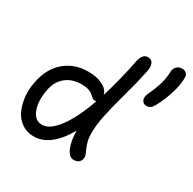

<svg xmlns="http://www.w3.org/2000/svg" viewBox="-176 -973 1177 1173"><g transform="rotate(30 412.5 -386.5)"><path d="M707 -486.8Q684.6 -486.8 675 -505.9Q665.5 -524.9 678.2 -554.2Q731 -663.6 731 -744.1Q731.9 -764.6 746.8 -779.3Q761.7 -793.9 783.2 -793.9Q800.8 -793.9 812.5 -783.9Q824.2 -773.9 825.2 -758.8Q825.7 -704.6 805.7 -640.4Q785.6 -576.2 754.9 -520Q737.3 -486.8 707 -486.8ZM203.1 19Q156.7 19 120.6 -4.9Q84.5 -28.8 64.9 -69.1Q45.4 -109.4 38.8 -162.1Q32.2 -214.8 44.9 -272.9Q65.4 -377.9 134 -435.1Q202.6 -492.2 298.8 -491.2Q357.9 -491.2 398.9 -470.5Q439.9 -449.7 448.2 -415Q488.3 -544.4 518.1 -693.8Q529.8 -750 567.9 -750Q595.7 -750 604.7 -726.3Q613.8 -702.6 603 -658.2Q587.4 -583 556.6 -472.2Q525.9 -361.3 513.2 -296.9Q501 -237.3 500 -191.4Q499 -145.5 505.6 -120.4Q512.2 -95.2 520.5 -77.4Q528.8 -59.6 534.2 -45.4Q539.6 -31.2 537.1 -18.1Q535.6 -1.5 522.2 9.8Q508.8 21 486.8 21Q454.1 21 434.6 -24.7Q415 -70.3 414.1 -143.1Q322.3 19 203.1 19ZM133.8 -269Q117.2 -184.6 138.9 -126.2Q160.6 -67.9 212.9 -67.9Q265.6 -67.9 322.3 -143.1Q378.9 -218.3 429.2 -358.9Q423.3 -356.9 418.9 -356.9Q409.7 -356.9 402.3 -361.8Q395 -366.7 388.2 -373.5Q381.3 -380.4 371.8 -387.2Q362.3 -394 344.2 -398.9Q326.2 -403.8 300.8 -403.8Q233.9 -403.8 189.9 -368.2Q146 -332.5 133.8 -269Z"/></g></svg>

Font: Shantell Sans Bouncy
Style: Italic
Weight: 400
Italic angle: -11.31°
Designer: Stephen Nixon, Anya Danilova, Shantell Martin
Foundry: Arrow Type
Version: Version 1.006;[9816181b4]